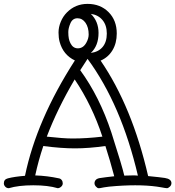

<svg xmlns="http://www.w3.org/2000/svg" viewBox="-42 -967 911 998"><path d="M201.2 -256.8Q288.1 -247.1 335.4 -247.1Q407.7 -247.1 490.2 -256.8Q436.5 -419.9 346.2 -554.2Q255.9 -400.9 201.2 -256.8ZM604 -54.2 645 -55.2H660.2Q667.5 -55.2 674.8 -54.2Q588.4 -422.9 413.1 -661.1L375 -602.1Q475.6 -464.4 537.1 -277.8Q594.2 -99.6 604 -54.2ZM324.2 -742.2Q337.4 -715.8 362.8 -715.8Q390.1 -715.8 406.2 -744.1Q418.9 -766.6 418.9 -787.6Q418.9 -824.7 402.6 -848.4Q386.2 -872.1 360.8 -872.1Q335.4 -872.1 324.2 -846.4Q313 -820.8 313 -800.5Q313 -780.3 315.7 -766.8Q318.4 -753.4 324.2 -742.2ZM430.2 -895Q470.2 -856 470.2 -795.9Q470.2 -729 430.2 -691.9Q469.7 -696.8 491.5 -722.9Q513.2 -749 513.2 -792.5Q513.2 -835.9 490.7 -862.8Q468.3 -889.6 430.2 -895ZM257.8 11.2Q207.5 -3.9 130.9 -3.9Q54.2 -3.9 3.9 11.2Q-7.3 11.2 -14.6 3.4Q-22 -4.4 -22 -14.2Q-22 -34.7 -1 -40Q32.7 -48.8 87.9 -53.2Q147.9 -343.3 347.2 -652.8Q286.6 -681.6 268.1 -749Q262.2 -770 262.2 -797.9Q262.2 -825.7 273.9 -854Q285.6 -882.3 306.2 -902.8Q350.1 -946.8 413.1 -946.8Q479.5 -946.8 522.2 -904.1Q564.9 -861.3 564.9 -793Q564.9 -742.7 542.7 -705.8Q520.5 -668.9 481 -651.9Q645 -412.1 728 -51.8Q793 -45.4 814.9 -42Q849.1 -36.6 849.1 -15.1Q849.1 -4.4 840.6 3.4Q832 11.2 825.9 11.2Q819.8 11.2 796.9 6.8Q703.1 -10.3 561.5 0Q520 2.9 499 6.8Q478 10.7 477.1 11Q476.1 11.2 470.2 11.2Q464.4 11.2 456.8 2.9Q449.2 -5.4 449.2 -14.6Q449.2 -23.9 455.3 -31.2Q461.4 -38.6 476.1 -41.3Q490.7 -43.9 510.7 -46.1Q530.8 -48.3 551.8 -50.8Q530.3 -132.3 505.9 -208Q419.4 -195.8 347.7 -195.8Q275.9 -195.8 183.1 -208Q157.2 -130.9 141.1 -55.2Q203.1 -53.2 264.2 -40Q272.9 -38.6 278.6 -31.2Q284.2 -23.9 284.2 -13.9Q284.2 -3.9 275.6 3.7Q267.1 11.2 257.8 11.2Z"/></svg>

Font: Ribeye Marrow
Style: Regular
Weight: 400
Designer: Astigmatic (AOETI)
Foundry: Astigmatic (AOETI)
Version: Version 1.000